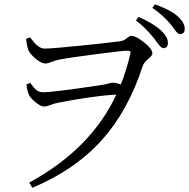

<svg xmlns="http://www.w3.org/2000/svg" viewBox="-20 -835 887 901"><path d="M132 46 117 22Q407 -136 526 -391Q423 -386 253 -353Q233 -349 213 -341Q197 -335 188 -335Q171 -335 147 -355Q124 -373 116 -390Q107 -410 104 -439L122 -446Q140 -421 151 -412Q165 -402 185 -402Q226 -402 436 -433Q460 -437 467.5 -438Q475 -439 488 -443Q503 -447 510 -447Q523 -447 547 -439Q571 -498 591 -579Q594 -591 591 -594Q588 -597 578 -597Q553 -597 424.5 -580Q296 -563 257 -555Q241 -552 221 -544Q203 -537 193 -537Q174 -537 148 -559Q123 -579 113 -600Q106 -620 102 -652L121 -660Q122 -658 125 -655Q142 -632 153 -623Q171 -607 190 -607Q223 -607 371 -622Q495 -635 548 -642Q560 -644 576 -656Q588 -667 596 -667Q617 -667 655 -637Q695 -606 695 -584Q695 -574 677 -560Q655 -541 650 -526Q582 -317 460 -180Q333 -38 132 46ZM746 -609Q736 -609 717 -636Q708 -649 702 -656Q663 -705 618 -739L630 -756Q698 -726 736 -692Q768 -661 768 -634Q768 -609 746 -609ZM824 -675Q814 -675 798 -698Q787 -714 780 -722Q744 -765 695 -798L707 -815Q784 -786 812 -760Q847 -729 847 -700Q847 -675 824 -675Z"/></svg>

Font: GenRyuMin TW R
Style: Regular
Weight: 400
Version: Version 1.501;PS 1;hotconv 16.6.51;makeotf.lib2.5.65220